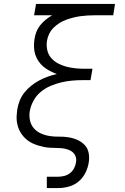

<svg xmlns="http://www.w3.org/2000/svg" viewBox="-20 -755 640 980"><path d="M219 205V147H277Q292 147 308 143Q324 139 337 129Q350 119 358 104Q366 89 368 73Q371 58 366 44Q361 30 350 21Q339 12 324.5 7.5Q310 3 295 1.5Q280 0 264.5 0Q249 0 233.5 -1Q218 -2 203.5 -5Q189 -8 174.5 -12.5Q160 -17 147 -23Q134 -29 122.5 -37.5Q111 -46 101.5 -56.5Q92 -67 84.5 -79.5Q77 -92 72.5 -106Q68 -120 66 -134.5Q64 -149 65 -165Q66 -181 68 -196Q72 -219 80.5 -241Q89 -263 104.5 -282.5Q120 -302 139.5 -317.5Q159 -333 180.5 -344.5Q202 -356 224.5 -364Q247 -372 270 -377Q252 -384 234.5 -393Q217 -402 202.5 -414Q188 -426 177 -442Q166 -458 160 -476.5Q154 -495 153.5 -515.5Q153 -536 156 -556Q159 -575 166 -593Q173 -611 185.5 -626.5Q198 -642 213.5 -654.5Q229 -667 246 -677H154L164 -735H567L558 -677H464Q446 -677 428 -676Q410 -675 391.5 -672.5Q373 -670 355 -665.5Q337 -661 319 -654.5Q301 -648 284.5 -638Q268 -628 254 -614Q240 -600 231.5 -583Q223 -566 220 -548Q216 -524 221 -500.5Q226 -477 240.5 -460Q255 -443 275 -432Q295 -421 317.5 -415Q340 -409 364 -406.5Q388 -404 412 -404H452L442 -346H402Q375 -346 347.5 -343.5Q320 -341 292.5 -334.5Q265 -328 238 -316.5Q211 -305 188 -286Q165 -267 151 -241Q137 -215 132 -188Q128 -164 133 -140.5Q138 -117 153 -100Q168 -83 189.5 -73.5Q211 -64 234.5 -60.5Q258 -57 282.5 -57.5Q307 -58 331 -54Q355 -50 376 -40.5Q397 -31 412.5 -14.5Q428 2 432.5 25.5Q437 49 433 74Q429 101 416 127Q403 153 381 171.5Q359 190 331 197.5Q303 205 277 205Z"/></svg>

Font: Iosevka Curly Slab LtExObl
Style: Regular
Weight: 300
Width: 7
Italic angle: -9°
Monospace: yes
Designer: Belleve Invis
Foundry: Belleve Invis
Version: Version 11.1.0; ttfautohint (v1.8.3)